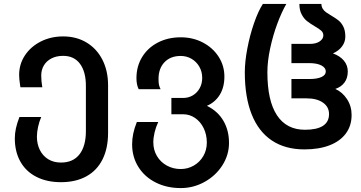

<svg xmlns="http://www.w3.org/2000/svg" viewBox="-20 -745 1840 978"><path d="M55.5 -40Q55.5 -65.5 61.2 -91.8Q67 -118 79 -149H190Q180 -126.5 174 -99Q168 -71.5 168 -49Q168 -11.5 182.8 18.5Q197.5 48.5 225.2 65.8Q253 83 290.5 83Q352.5 83 385 41Q417.5 -1 417.5 -77V-307.5Q417.5 -379.5 387.5 -420Q357.5 -460.5 301.5 -460.5Q267.5 -460.5 242.2 -447.5Q217 -434.5 203.5 -411.8Q190 -389 190 -360.5Q190 -331 195.5 -300.5H84L82 -313.5Q77.5 -343 77.5 -363.5Q77.5 -418.5 107.2 -463.2Q137 -508 188.2 -533.8Q239.5 -559.5 301.5 -559.5Q369.5 -559.5 421.2 -528.2Q473 -497 501.8 -440.5Q530.5 -384 530.5 -310.5V-69Q530.5 10.5 502.2 67Q474 123.5 420 153.2Q366 183 290.5 183Q219 183 165.8 156Q112.5 129 84 78.5Q55.5 28 55.5 -40Z M653 -10Q653 -37.5 658.8 -64.8Q664.5 -92 677 -123.5H786Q774 -98 767.5 -70.8Q761 -43.5 761 -20Q761 19 779.5 50Q798 81 830 98.5Q862 116 900.5 116Q936.5 116 967 98.5Q997.5 81 1015.5 50.2Q1033.5 19.5 1033.5 -19Q1033.5 -59 1017.5 -92Q1001.5 -125 973.8 -144Q946 -163 912.5 -163H853V-246H912.5Q940 -246 962.2 -259.2Q984.5 -272.5 997.2 -295.8Q1010 -319 1010 -348Q1010 -380 995.2 -405.5Q980.5 -431 955.5 -445.5Q930.5 -460 900.5 -460Q848.5 -460 818 -428.2Q787.5 -396.5 787.5 -343Q787.5 -324 789.5 -314Q791.5 -304 798 -290.5H686.5Q675 -313.5 675 -346.5Q675 -407 703.8 -454.2Q732.5 -501.5 784 -528.2Q835.5 -555 900.5 -555Q962.5 -555 1013.2 -528.5Q1064 -502 1093.5 -456.2Q1123 -410.5 1123 -355Q1123 -300.5 1099.5 -262.2Q1076 -224 1034 -206Q1089 -179 1117.8 -130Q1146.5 -81 1146.5 -17Q1146.5 44 1112.8 97Q1079 150 1022.2 181.5Q965.5 213 900.5 213Q829.5 213 773 184.5Q716.5 156 684.8 105.2Q653 54.5 653 -10Z M1227 -377Q1227 -430.5 1239.8 -497.8Q1252.5 -565 1273.8 -626.5Q1295 -688 1319 -725H1438.5Q1414.5 -683.5 1392.2 -623.5Q1370 -563.5 1356 -498Q1342 -432.5 1342 -377Q1342 -231.5 1390.8 -157.8Q1439.5 -84 1533.5 -84Q1594 -84 1625 -104Q1656 -124 1656 -164Q1656 -200.5 1625.2 -222.2Q1594.5 -244 1541.5 -244H1464.5V-342.5H1555Q1596 -342.5 1617.8 -352.8Q1639.5 -363 1639.5 -381Q1639.5 -400 1616.8 -411.8Q1594 -423.5 1555 -423.5H1464.5V-521.5H1559Q1590 -521.5 1608.5 -534.2Q1627 -547 1627 -564.5Q1627 -579 1616.5 -588.5Q1606 -598 1583.5 -611Q1559 -625.5 1543.5 -637.8Q1528 -650 1516.5 -671.8Q1505 -693.5 1505 -725H1617Q1617.5 -710.5 1624.2 -700Q1631 -689.5 1640.8 -682.5Q1650.5 -675.5 1667.5 -665.5Q1690.5 -652 1704.8 -640.5Q1719 -629 1729 -609Q1739 -589 1739 -558.5Q1739 -531 1722.2 -508.5Q1705.5 -486 1676 -473Q1712.5 -459.5 1732 -435.8Q1751.5 -412 1751.5 -381Q1751.5 -347.5 1734.8 -324.8Q1718 -302 1688 -292Q1724 -276 1747.5 -240.2Q1771 -204.5 1771 -159.5Q1771 -105 1742 -65.5Q1713 -26 1659 -5Q1605 16 1530.5 16Q1433 16 1365 -29.2Q1297 -74.5 1262 -162.5Q1227 -250.5 1227 -377Z"/></svg>

Font: JuliaMono SemiBold
Style: Regular
Weight: 600
Monospace: yes
Designer: cormullion
Foundry: corm
Version: Version 0.055; ttfautohint (v1.8.4)